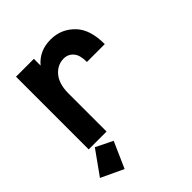

<svg xmlns="http://www.w3.org/2000/svg" viewBox="-208 -672 1003 1003"><g transform="rotate(-45 293.0 -171.0)"><path d="M128.9 205.1 4.9 147 99.6 14.6 192.9 60.5ZM68.8 0V-537.1H200.7V-487.3Q250.5 -546.9 333.5 -546.9Q413.1 -546.9 467.3 -489.3Q517.1 -436.5 517.1 -329.6H385.3Q385.3 -380.4 365.7 -403.3Q344.7 -428.2 312 -428.2Q269 -428.2 237.8 -395.5Q200.7 -356.4 200.7 -282.2V0Z"/></g></svg>

Font: Consola Mono
Style: Bold
Weight: 700
Monospace: yes
Designer: Wojciech Kalinowski "wmk69" (wmk69@o2.pl)
Foundry: Wojciech Kalinowski "wmk69" (wmk69@o2.pl)
Version: Version 2.1.0